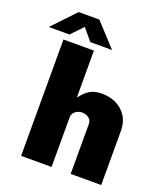

<svg xmlns="http://www.w3.org/2000/svg" viewBox="-222 -1040 994 1152"><g transform="rotate(20 274.5 -464.5)"><path d="M50 0V-743H244.5V-443.5Q256.5 -458.5 272.8 -475.5Q289 -492.5 314.8 -504.8Q340.5 -517 381 -517Q429.5 -517 470.5 -497.2Q511.5 -477.5 536.5 -439Q561.5 -400.5 561.5 -344V0H366.5V-319Q366.5 -344.5 347 -357.2Q327.5 -370 305.5 -370Q291.5 -370 277.2 -363.8Q263 -357.5 253.8 -345.5Q244.5 -333.5 244.5 -316.5V0ZM206.5 -783.5 144.5 -858 73.5 -783.5H-58.5L79.5 -929H211.5L345.5 -783.5Z"/></g></svg>

Font: Public Sans Black
Style: Regular
Weight: 900
Designer: The Public Sans Project Authors: Dan O. Williams and USWDS (Libre Franklin designed by Pablo Impallari and Rodrigo Fuenz
Version: Version 1.007